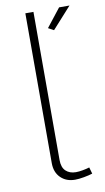

<svg xmlns="http://www.w3.org/2000/svg" viewBox="-85 -772 447 818"><g transform="rotate(-10 138.5 -362.5)"><path d="M86 -730H121V-89Q121 -57 137.5 -41.5Q154 -26 181 -26Q194 -26 210.5 -29Q227 -32 240 -36L248 -8Q233 -3 210.5 1Q188 5 172 5Q134 5 110 -18.5Q86 -42 86 -82ZM194 -638 170 -651 232 -730H277Z"/></g></svg>

Font: Raleway Thin ExtraLight
Style: Regular
Weight: 250
Version: Version 4.026